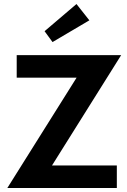

<svg xmlns="http://www.w3.org/2000/svg" viewBox="-20 -934 630 954"><path d="M560.5 0H16.5L360.5 -548H63V-660H582L238.5 -112H560.5ZM241 -725 201.5 -779 360 -914 424 -833Z"/></svg>

Font: Lucymar Sans SemiBold
Style: Regular
Weight: 600
Foundry: The League of Moveable Type (original font) / Main changes by Cristiano Sobral with portions from Mirco Monsees
Version: Version 2.001;August 30, 2020;FontCreator 13.0.0.2681 64-bit